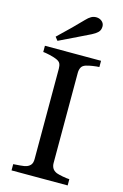

<svg xmlns="http://www.w3.org/2000/svg" viewBox="-136 -971 662 1031"><g transform="rotate(15 195.0 -456.0)"><path d="M350.6 0H38.6V-34.7Q51.8 -35.6 76.7 -37.6Q101.6 -39.6 111.8 -43.5Q127.9 -49.8 135.3 -60.8Q142.6 -71.8 142.6 -91.3V-593.3Q142.6 -610.4 137.2 -621.8Q131.8 -633.3 111.8 -641.1Q97.2 -647 75 -652.1Q52.7 -657.2 38.6 -658.2V-692.9H350.6V-658.2Q335.4 -657.7 314.5 -654.5Q293.5 -651.4 277.8 -646.5Q259.3 -640.6 252.9 -627.4Q246.6 -614.3 246.6 -598.1V-96.7Q246.6 -80.6 253.7 -68.1Q260.7 -55.7 277.8 -48.3Q288.1 -44.4 311.3 -39.8Q334.5 -35.2 350.6 -34.7ZM265.6 -817.9Q244.1 -807.1 199 -785.4Q153.8 -763.7 96.7 -735.8L81.5 -754.9Q126 -797.4 154.1 -825Q182.1 -852.5 209.5 -881.3Q225.1 -897.9 238 -905Q251 -912.1 265.6 -912.1Q284.2 -912.1 297.4 -900.9Q310.5 -889.6 310.5 -873Q310.5 -852.1 297.9 -839.8Q285.2 -827.6 265.6 -817.9Z"/></g></svg>

Font: UniBurma_GGSerif
Style: Book
Weight: 400
Designer: Victor San Kho Lin (for Burmese only and related typography optimization with it)
Foundry: http://www.unimm.org
Version: 2.0